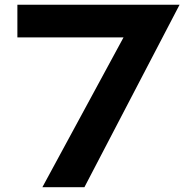

<svg xmlns="http://www.w3.org/2000/svg" viewBox="-20 -783 790 803"><path d="M496.6 -626.5H52.7V-763.2H731L333 0H157.2Z"/></svg>

Font: Krona One
Style: Regular
Weight: 400
Version: Version 1.003